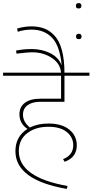

<svg xmlns="http://www.w3.org/2000/svg" viewBox="-32 -1152 600 1245"><path d="M230 -492Q177 -492 147 -470Q117 -448 117 -408Q117 -362 162 -325Q212 -351 282 -351Q370 -351 418 -311Q466 -271 466 -210Q466 -131 387 -103L377 -120Q443 -146 443 -210Q443 -262 401 -296Q359 -330 282 -330Q198 -330 144 -288Q90 -246 90 -172Q90 -2 406 54L401 73Q68 15 68 -172Q68 -267 146 -316Q94 -351 94 -411Q94 -459 129.5 -485.5Q165 -512 230 -512H364V-661H-12V-681H548V-661H386V-492Z M172 -981Q219 -981 255.5 -967Q292 -953 322.5 -920Q353 -887 369.5 -826Q386 -765 386 -678H378V-677H364Q361 -738 305.5 -775.5Q250 -813 175 -813Q147 -813 75 -804L72 -824Q120 -834 173 -834Q240 -834 294 -807Q348 -780 368 -728Q356 -855 305.5 -907.5Q255 -960 172 -960Q127 -960 83 -946L79 -967Q126 -981 172 -981ZM497 -915Q497 -898 479 -898Q461 -898 461 -915Q461 -933 479 -933Q497 -933 497 -915Z M460 -1114Q460 -1132 478 -1132Q496 -1132 496 -1114Q496 -1097 478 -1097Q460 -1097 460 -1114Z"/></svg>

Font: FiraGO Thin
Style: Regular
Weight: 100
Designer: bBox Type
Foundry: bBox Type GmbH
Version: Version 1.001;PS 001.001;hotconv 1.0.88;makeotf.lib2.5.64775